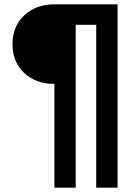

<svg xmlns="http://www.w3.org/2000/svg" viewBox="-20 -688 633 890"><path d="M525 182H426V-573H331V182H232V-299Q147 -299 92.5 -349.5Q38 -400 38 -483Q38 -566 92.5 -617Q147 -668 232 -668H525Z"/></svg>

Font: Gantari
Style: Bold
Weight: 700
Designer: Anugrah Pasau
Foundry: Lafontype
Version: Version 1.000